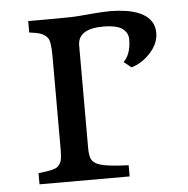

<svg xmlns="http://www.w3.org/2000/svg" viewBox="-47 -646 676 692"><g transform="rotate(-5 291.5 -300.0)"><path d="M408.7 -412.6Q436 -439 436 -492.7Q436 -519 411.1 -534.2Q390.1 -546.4 347.2 -546.4Q254.4 -546.4 254.4 -485.8V-114.7Q254.4 -93.8 258.5 -80.1Q262.7 -66.4 277.3 -58.1Q302.7 -43.5 394.5 -40.5V0H68.4V-40L69.3 -40.5Q127 -46.4 138.4 -56.9Q149.9 -67.4 152.6 -81.3Q155.3 -95.2 155.3 -118.7V-457Q155.3 -510.3 144.8 -522.9Q134.3 -535.6 119.1 -540.5Q104 -545.4 79.1 -548.3V-589.8H180.2Q240.2 -589.8 265.6 -592.3Q291 -594.7 305.7 -595.7Q349.6 -599.6 377.2 -599.6Q404.8 -599.6 434.1 -595.2Q463.4 -590.8 485.8 -580.1Q535.2 -556.6 535.2 -507.3Q535.2 -467.8 502.9 -433.6Q472.7 -401.4 435.5 -391.1Z"/></g></svg>

Font: Metamorphous
Style: Regular
Weight: 400
Designer: James Grieshaber
Foundry: James Grieshaber
Version: Version 1.001